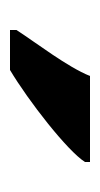

<svg xmlns="http://www.w3.org/2000/svg" viewBox="72 -878 200 384"><g transform="rotate(90 172.0 -686.0)"><path d="M40 -619V-606H120C182 -643 282 -721 304 -756V-766H132C114 -721 66 -659 40 -619Z"/></g></svg>

Font: Noto Serif Bengali Condensed Black
Style: Regular
Weight: 900
Width: 3
Designer: Juan Bruce, Universal Thirst, Indian Type Foundry and the Monotype Design Team.
Foundry: Monotype Imaging Inc.
Version: Version 2.003